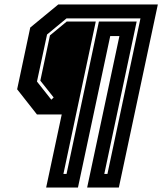

<svg xmlns="http://www.w3.org/2000/svg" viewBox="-20 -720 724 857"><path d="M186 117 255.5 -209H145L56.5 -321.5L115 -597L240 -700H684.5L510.5 117H369L513 -559H472L328 117ZM263 56.5H277L421.5 -624H590L445.5 56.5H459.5L607 -638H277L190 -566L145 -356L209 -275L219.5 -285L160 -360L203 -562L278 -624H407.5Z"/></svg>

Font: Tourney Expanded Regular
Style: Bold Italic
Weight: 700
Width: 7
Italic angle: -12°
Designer: Tyler Finck
Foundry: Etcetera Type Co
Version: Version 1.010; ttfautohint (v1.8.3)